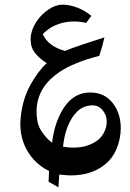

<svg xmlns="http://www.w3.org/2000/svg" viewBox="-20 -405 557 822"><path d="M423 304Q367 346 282 346Q266 346 234 342L230 397L188 373L190 327Q154 310 124 278Q67 214 67 125Q67 115 69 95Q77 19 109 -39.5Q141 -98 180 -135Q156 -149 136.5 -170.5Q117 -192 113 -215Q111 -229 111 -235Q111 -277 140 -318Q159 -345 188.5 -365Q218 -385 248 -385Q277 -385 310.5 -372.5Q344 -360 371 -337L349 -307Q323 -313 298 -313Q270 -313 247 -307Q218 -299 199 -287.5Q180 -276 163 -259Q186 -207 258 -187Q310 -208 427 -245Q419 -207 405 -166Q299 -139 235 -97Q144 -36 137 58Q134 121 156.5 155Q179 189 203 206Q205 185 212 155Q219 125 232 96Q278 -9 366 -9Q427 -9 462 35.5Q497 80 497 143Q497 190 478.5 233.5Q460 277 423 304ZM376 46Q337 47 311.5 71.5Q286 96 271 134Q260 161 255 188.5Q250 216 250 223Q271 227 295 227Q342 227 378 208Q408 193 422.5 167.5Q437 142 437 116Q437 88 419.5 67Q402 46 376 46Z"/></svg>

Font: Mirza Medium
Style: Regular
Weight: 500
Designer: Arabic design by Kourosh Beigpour, Latin design by Eduardo Tunni, engineering by Lasse Fister
Version: Version 1.0010g